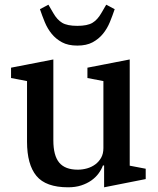

<svg xmlns="http://www.w3.org/2000/svg" viewBox="-20 -785 671 817"><path d="M270 12Q175 12 135 -36.5Q95 -85 95 -182V-440L27 -453V-497L207 -532V-188Q207 -123 232 -93Q257 -63 311 -63Q331 -63 350.5 -68.5Q370 -74 385.5 -85.5Q401 -97 410.5 -114Q420 -131 420 -155V-440L352 -453V-497L532 -532V-80L600 -67V-23L423 12V-81H418Q412 -64 399.5 -47Q387 -30 368.5 -17Q350 -4 325.5 4Q301 12 270 12ZM309 -591Q270 -591 244 -605Q218 -619 200 -641Q182 -663 170.5 -691Q159 -719 150 -746L186 -765L207 -729Q223 -701 244.5 -688Q266 -675 309 -675Q352 -675 373.5 -688Q395 -701 411 -729L432 -765L468 -746Q459 -719 447.5 -691Q436 -663 418 -641Q400 -619 374 -605Q348 -591 309 -591Z"/></svg>

Font: IBM Plex Serif Medium
Style: Regular
Weight: 500
Designer: Mike Abbink, Paul van der Laan, Pieter van Rosmalen
Foundry: Bold Monday
Version: Version 2.5